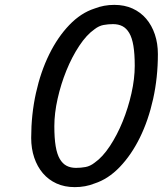

<svg xmlns="http://www.w3.org/2000/svg" viewBox="-20 -756 668 788"><path d="M628 -534Q628 -438 608.5 -350Q589 -262 554 -191Q519 -120 471.5 -70.5Q424 -21 368 -3Q331 12 287 12Q245 12 212 -3Q179 -18 156 -45Q133 -72 120.5 -109Q108 -146 108 -190Q108 -286 127.5 -374Q147 -462 182 -533Q217 -604 264.5 -653.5Q312 -703 368 -721Q406 -736 449 -736Q491 -736 524 -721Q557 -706 580 -679Q603 -652 615.5 -615Q628 -578 628 -534ZM292 -67Q312 -67 331 -70.5Q350 -74 368 -88Q401 -111 431 -156.5Q461 -202 483.5 -257.5Q506 -313 519.5 -373Q533 -433 533 -486Q533 -535 527.5 -568Q522 -601 510.5 -620.5Q499 -640 482.5 -648.5Q466 -657 444 -657Q424 -657 405 -653.5Q386 -650 368 -636Q335 -613 305 -567.5Q275 -522 252.5 -466.5Q230 -411 216.5 -351Q203 -291 203 -238Q203 -189 208.5 -156Q214 -123 225.5 -103.5Q237 -84 253.5 -75.5Q270 -67 292 -67Z"/></svg>

Font: Perun
Style: Italic
Weight: 400
Italic angle: -12°
Foundry: Copyright (c) Stefan Peev, Context Ltd, 2016
Version: Version 1.027